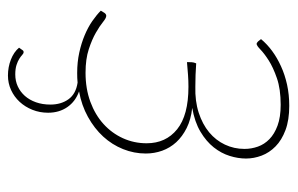

<svg xmlns="http://www.w3.org/2000/svg" viewBox="-146 -394 712 459"><g transform="rotate(90 209.5 -165.0)"><path d="M105.5 134Q108 134 111.5 137.2Q115 140.5 120.8 144.2Q126.5 148 135.8 151Q145 154 158.5 154Q174 154 187 148Q200 142 209.8 131Q219.5 120 225 104.5Q230.5 89 230.5 70Q230.5 44.5 217.8 26.8Q205 9 178 5Q172.5 5.5 166.8 5.8Q161 6 155 6Q129 6 106.2 1Q83.5 -4 64.5 -12Q45.5 -20 30.8 -30.2Q16 -40.5 6 -50.5L11.5 -59.5Q14.5 -63.5 18.5 -63.5Q23.5 -63.5 33 -55.8Q42.5 -48 58.5 -38.8Q74.5 -29.5 98 -21.8Q121.5 -14 154.5 -14Q192.5 -14 223.8 -25.5Q255 -37 277 -57Q299 -77 311 -103.5Q323 -130 323 -160Q323 -206 289.5 -233Q256 -260 188 -260Q173.5 -260 159.8 -259Q146 -258 129 -256.5Q129 -262 129.2 -267.5Q129.5 -273 132 -278.5Q146 -277.5 159.5 -277Q173 -276.5 187.5 -276.5Q222 -275.5 249.8 -284.5Q277.5 -293.5 296.8 -309.5Q316 -325.5 326.2 -347.2Q336.5 -369 336.5 -394Q336.5 -410.5 331 -426Q325.5 -441.5 313.2 -453.5Q301 -465.5 280.8 -473Q260.5 -480.5 231 -480.5Q193.5 -480.5 167.5 -471.5Q141.5 -462.5 124.8 -451.8Q108 -441 98.8 -432Q89.5 -423 85.5 -423Q83 -423 79.5 -426.5L74 -433.5Q85.5 -447.5 102 -459.8Q118.5 -472 138.8 -481.2Q159 -490.5 183 -495.8Q207 -501 233.5 -501Q267.5 -501 291.5 -492Q315.5 -483 330.5 -468.2Q345.5 -453.5 352.5 -435Q359.5 -416.5 359.5 -397.5Q359.5 -378.5 353.2 -358.5Q347 -338.5 332.8 -320.5Q318.5 -302.5 295.5 -288.8Q272.5 -275 238.5 -269Q266 -266 286.5 -255.8Q307 -245.5 320.5 -230.8Q334 -216 340.8 -197.2Q347.5 -178.5 347.5 -158Q347.5 -130 337 -103.8Q326.5 -77.5 307 -56.2Q287.5 -35 260 -19.8Q232.5 -4.5 199 1.5Q223 10 236.5 29.5Q250 49 250 75.5Q250 95.5 243 113Q236 130.5 224 143.5Q212 156.5 195.8 164Q179.5 171.5 161 171.5Q141 171.5 123 164.5Q105 157.5 94.5 145L100.5 136.5Q102 134 105.5 134Z"/></g></svg>

Font: Lato Thin
Style: Italic
Weight: 200
Italic angle: -7°
Designer: Lukasz Dziedzic
Foundry: tyPoland Lukasz Dziedzic
Version: Version 2.007; 2014-02-27